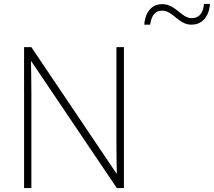

<svg xmlns="http://www.w3.org/2000/svg" viewBox="-20 -953 1084 973"><path d="M711 -828H741C748 -884 774 -899 802 -899C857 -899 884 -828 950 -828C1002 -828 1039 -865 1044 -933H1014C1008 -876 981 -861 951 -861C900 -861 869 -932 804 -932C751 -932 717 -897 711 -828ZM608 0V-714H570V-231C570 -181 571 -120 572 -74H570L139 -714H102V0H139V-481C139 -538 138 -587 137 -642H139L572 0Z"/></svg>

Font: Noto Sans Thai Looped ExtraLight
Style: Regular
Weight: 200
Designer: Sasikarn Vongin, Ben Mitchell
Foundry: The Fontpad Ltd
Version: Version 1.001